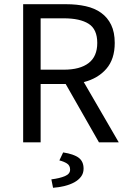

<svg xmlns="http://www.w3.org/2000/svg" viewBox="-20 -676 621 912"><path d="M173 -345H283Q360 -345 401 -376.5Q442 -408 442 -472Q442 -537 401 -563Q360 -589 283 -589H173ZM450 0 292 -277H173V0H90V-656H295Q345 -656 387.5 -646.5Q430 -637 460.5 -615Q491 -593 508 -558Q525 -523 525 -472Q525 -395 485 -349Q445 -303 378 -286L544 0ZM280 48Q331 56 354 73.5Q377 91 377 125Q377 147 365 163Q353 179 333 190Q313 201 286.5 207.5Q260 214 232 216L224 176Q264 171 288.5 160.5Q313 150 313 130Q313 110 298 100.5Q283 91 262 86L280 48Z"/></svg>

Font: Myanmar Sanpya
Style: Regular
Weight: 400
Designer: Danh Hong
Foundry: Google Inc.
Version: Version 2.00 November 22, 2015